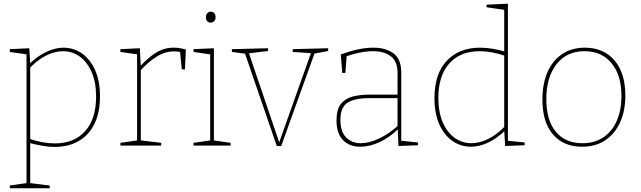

<svg xmlns="http://www.w3.org/2000/svg" viewBox="-20 -785 3454 1035"><path d="M33 230V215L130 201L123 209V-499L130 -491L33 -505V-520L138 -525L143 -439L139 -441Q185 -485 232 -506.5Q279 -528 322 -528Q377 -528 421.5 -497Q466 -466 492.5 -407.5Q519 -349 519 -265Q519 -178 489 -117Q459 -56 404 -24.5Q349 7 274 7Q243 7 208.5 1Q174 -5 136 -15L143 -21V209L135 201L248 215V230ZM275 -12Q380 -12 439 -78Q498 -144 498 -264Q498 -342 474 -396.5Q450 -451 410 -480Q370 -509 320 -509Q277 -509 230.5 -486.5Q184 -464 139 -417L143 -430V-28L138 -37Q212 -12 275 -12Z M629 0V-15L726 -29L719 -21V-499L726 -491L629 -505V-520L734 -525L739 -424L735 -427Q778 -474 821 -501Q864 -528 916 -528Q948 -528 982 -518L977 -411H960L950 -512L955 -504Q946 -506 936.5 -507Q927 -508 918 -508Q869 -508 824 -479.5Q779 -451 735 -403L739 -414V-21L732 -29L849 -15V0Z M1133 -21 1126 -29 1223 -15V0H1023V-15L1120 -29L1113 -21V-499L1120 -491L1023 -505V-520L1133 -525ZM1115 -663Q1104 -663 1097 -671Q1090 -679 1090 -692Q1090 -706 1097.5 -714Q1105 -722 1116 -722Q1128 -722 1135 -714Q1142 -706 1142 -692Q1142 -678 1134 -670.5Q1126 -663 1115 -663Z M1558 -520 1749 -525V-510L1669 -495L1678 -504L1496 2H1472L1298 -504L1307 -495L1230 -505V-520L1425 -525V-510L1315 -497L1320 -504L1487 -12H1483L1658 -504L1663 -498L1558 -505Z M2143 -19 2136 -27 2233 -17V-2L2128 2L2124 -94L2128 -91Q2082 -45 2027.5 -19.5Q1973 6 1922 6Q1865 6 1829.5 -29Q1794 -64 1794 -136Q1794 -195 1818 -225Q1842 -255 1882.5 -265Q1923 -275 1972 -275H2130L2123 -268V-391Q2123 -454 2087 -481.5Q2051 -509 1991 -509Q1958 -509 1920 -501.5Q1882 -494 1842 -479L1849 -490L1842 -392H1825L1817 -491Q1864 -509 1908.5 -518.5Q1953 -528 1992 -528Q2060 -528 2101.5 -497Q2143 -466 2143 -394ZM1815 -140Q1815 -75 1846 -44Q1877 -13 1925 -13Q1970 -13 2024 -38.5Q2078 -64 2128 -110L2123 -99V-263L2130 -256H1974Q1889 -256 1852 -230.5Q1815 -205 1815 -140Z M2519 6Q2465 6 2420 -24.5Q2375 -55 2348.5 -114Q2322 -173 2322 -256Q2322 -387 2388.5 -457.5Q2455 -528 2567 -528Q2599 -528 2633.5 -522.5Q2668 -517 2705 -506L2698 -502V-739L2705 -731L2603 -746V-760L2718 -765V-19L2711 -27L2808 -17V-2L2703 2L2698 -83L2702 -80Q2656 -37 2609.5 -15.5Q2563 6 2519 6ZM2521 -13Q2564 -13 2610.5 -35.5Q2657 -58 2702 -104L2698 -92V-491L2703 -484Q2629 -509 2566 -509Q2461 -509 2402 -443Q2343 -377 2343 -257Q2343 -180 2367 -125Q2391 -70 2431.5 -41.5Q2472 -13 2521 -13Z M3133 -528Q3233 -528 3292 -460Q3351 -392 3351 -270Q3351 -188 3323 -126Q3295 -64 3243 -29Q3191 6 3117 6Q3019 6 2961.5 -59.5Q2904 -125 2904 -249Q2904 -334 2931.5 -396.5Q2959 -459 3010.5 -493.5Q3062 -528 3133 -528ZM3131 -509Q3034 -509 2979.5 -438.5Q2925 -368 2925 -251Q2925 -136 2976.5 -74.5Q3028 -13 3119 -13Q3186 -13 3233 -45Q3280 -77 3305 -134.5Q3330 -192 3330 -267Q3330 -380 3276.5 -444.5Q3223 -509 3131 -509Z"/></svg>

Font: Bitter Thin
Style: Regular
Weight: 100
Designer: Sol Matas, and Bitter project Authors
Foundry: Sol Matas
Version: Version 2.002